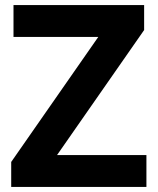

<svg xmlns="http://www.w3.org/2000/svg" viewBox="-20 -734 619 754"><path d="M555 0H24V-98L366 -589H33V-714H546V-616L204 -125H555Z"/></svg>

Font: Noto Sans Tai Tham
Style: Regular
Weight: 400
Designer: Monotype Design Team 2013. Revised by David WIlliams 2020
Foundry: Monotype Imaging Inc.
Version: Version 2.002